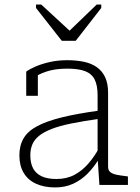

<svg xmlns="http://www.w3.org/2000/svg" viewBox="-20 -811 612 842"><path d="M415 -326V-290Q345 -280 293 -269.5Q241 -259 206.5 -245.5Q172 -232 151.5 -215.5Q131 -199 122 -178Q113 -157 113 -130Q113 -96 125 -73Q137 -50 162.5 -38Q188 -26 227 -26Q272 -26 306 -44Q340 -62 367 -93Q394 -124 415 -163V-116Q393 -79 365 -50.5Q337 -22 301.5 -5.5Q266 11 222 11Q173 11 137.5 -5.5Q102 -22 83.5 -53.5Q65 -85 65 -130Q65 -173 83.5 -204.5Q102 -236 143.5 -258Q185 -280 252 -296.5Q319 -313 415 -326ZM416 0 408 -119V-122V-393Q408 -437 395 -462.5Q382 -488 353 -499Q324 -510 275 -510Q221 -510 183 -497Q145 -484 122 -466Q119 -471 119.5 -476.5Q120 -482 123.5 -487.5Q127 -493 133 -496.5Q139 -500 146 -499V-391H95V-497Q110 -508 136.5 -519.5Q163 -531 198.5 -539Q234 -547 275 -547Q315 -547 348 -540Q381 -533 404.5 -516.5Q428 -500 441 -472.5Q454 -445 454 -405V-79Q454 -64 464 -56Q474 -48 492 -44.5Q510 -41 536 -38L541 -37V0ZM251 -632H312L424 -776V-791H404L268 -660H303L161 -791H138V-776Z"/></svg>

Font: Roboto Serif Thin
Style: Regular
Weight: 250
Designer: Greg Gazdowicz
Foundry: Commercial Type
Version: Version 1.004